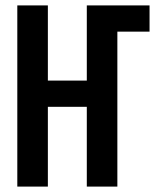

<svg xmlns="http://www.w3.org/2000/svg" viewBox="-20 -690 590 710"><path d="M44 0V-670H157V-392H301V-670H533V-573H414V0H301V-295H157V0Z"/></svg>

Font: Lode Term
Style: Bold
Weight: 700
Monospace: yes
Designer: Belleve Invis
Foundry: Belleve Invis
Version: Version 29.2.0